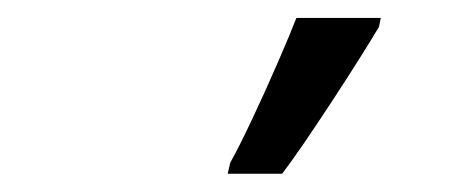

<svg xmlns="http://www.w3.org/2000/svg" viewBox="-20 -796 502 210"><path d="M229 -606 231.9 -618.2Q241.7 -635.7 256.1 -666.3Q270.5 -696.8 283.9 -727.8Q297.4 -758.8 304.2 -776.4H396.5L394.5 -766.6Q386.7 -753.4 373 -731.7Q359.4 -710 343.5 -685.8Q327.6 -661.6 313 -640.1Q298.3 -618.7 288.6 -606Z"/></svg>

Font: Open Sans Condensed SemiBold
Style: Italic
Weight: 600
Width: 3
Italic angle: -12°
Designer: Monotype Design Team
Foundry: Monotype Imaging Inc.
Version: Version 3.000; ttfautohint (v1.8.4)